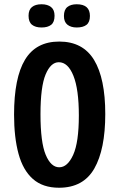

<svg xmlns="http://www.w3.org/2000/svg" viewBox="-20 -868 560 901"><path d="M257 13Q181 13 134.5 -28Q88 -69 67 -146Q46 -223 46 -330Q46 -503 97.5 -588Q149 -673 258 -673Q369 -673 421.5 -586.5Q474 -500 474 -333Q474 -167 422.5 -77Q371 13 257 13ZM258 -83Q297 -83 323.5 -141.5Q350 -200 350 -326Q350 -449 324.5 -512.5Q299 -576 256 -576Q218 -576 194 -518.5Q170 -461 170 -332Q170 -200 194.5 -141.5Q219 -83 258 -83ZM340 -739Q313 -739 296.5 -752Q280 -765 280 -793Q280 -822 296 -835Q312 -848 340 -848Q402 -848 402 -793Q402 -764 386 -751.5Q370 -739 340 -739ZM175 -739Q146 -739 130 -752Q114 -765 114 -794Q114 -822 130 -835Q146 -848 175 -848Q203 -848 219.5 -835Q236 -822 236 -794Q236 -764 220 -751.5Q204 -739 175 -739Z"/></svg>

Font: Bricolage Grotesque 12pt Condensed SemiBold
Style: Regular
Weight: 600
Width: 3
Designer: Mathieu Triay
Foundry: Atelier Triay
Version: Version 1.001; ttfautohint (v1.8.4.7-5d5b);gftools[0.9.33.de